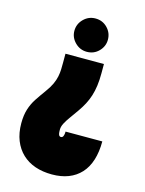

<svg xmlns="http://www.w3.org/2000/svg" viewBox="-111 -778 652 863"><g transform="rotate(15 214.5 -346.0)"><path d="M397 -184H226Q226 -175 224.5 -169Q223 -163 221 -160Q219 -157 216.5 -156Q214 -155 212 -155Q208 -155 205 -157.5Q202 -160 200.5 -166.5Q199 -173 199 -186Q199 -200 207 -215.5Q215 -231 228.5 -249.5Q242 -268 258 -291Q272 -311 282.5 -331Q293 -351 300 -373Q307 -395 310.5 -421Q314 -447 314 -479V-522H135V-481Q135 -465 134.5 -449Q134 -433 130.5 -415.5Q127 -398 118 -378.5Q109 -359 92 -336Q73 -310 57.5 -286.5Q42 -263 33 -235Q24 -207 24 -169Q24 -124 38 -89Q52 -54 77.5 -30Q103 -6 138 6Q173 18 216 18Q259 18 292.5 5Q326 -8 349.5 -33.5Q373 -59 385 -97Q397 -135 397 -184ZM225 -710Q193 -710 170 -687Q147 -664 147 -632Q147 -601 170 -578Q193 -555 225 -555Q258 -555 280.5 -578Q303 -601 303 -632Q303 -664 280.5 -687Q258 -710 225 -710Z"/></g></svg>

Font: Advent Pro Black
Style: Regular
Weight: 900
Version: Version 3.000